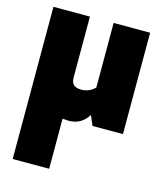

<svg xmlns="http://www.w3.org/2000/svg" viewBox="-119 -627 838 986"><g transform="rotate(15 300.0 -134.5)"><path d="M556 -539V0H394L372 -52Q353 -23 328 -8.5Q303 6 266 6Q256 6 236 4V270H42V-539H236V-217Q236 -188 249.5 -176.5Q263 -165 289 -165Q311 -165 330.5 -173.5Q350 -182 362 -196V-539Z"/></g></svg>

Font: Exo Black
Style: Regular
Weight: 900
Designer: Natanael Gama
Foundry: Natanael Gama
Version: Version 1.500; ttfautohint (v1.6)